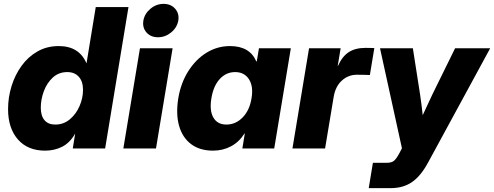

<svg xmlns="http://www.w3.org/2000/svg" viewBox="-20 -764 2542 988"><path d="M212.4 11.2Q122.6 11.2 72 -46.6Q21.5 -104.5 21.5 -202.1Q21.5 -262.7 39.3 -320.6Q57.1 -378.4 90.8 -425Q124.5 -471.7 172.9 -499.3Q221.2 -526.9 282.2 -526.9Q387.2 -526.9 424.8 -438.5H425.3L472.7 -727.5H641.1L521 0H354.5L366.7 -75.7H366.2Q339.4 -28.8 299.6 -8.8Q259.8 11.2 212.4 11.2ZM264.2 -123Q307.6 -123 339.8 -150.4Q372.1 -177.7 389.6 -218.8Q407.2 -259.8 407.2 -301.3Q407.2 -344.7 385.5 -368.9Q363.8 -393.1 326.2 -393.1Q282.2 -393.1 251.7 -365Q221.2 -336.9 205.6 -294.7Q189.9 -252.4 189.9 -210Q189.9 -168 209 -145.5Q228 -123 264.2 -123Z M614.7 0 700.2 -515.6H868.2L782.7 0ZM793 -572.3Q755.4 -572.3 733.6 -597.2Q711.9 -622.1 717.8 -658.2Q724.1 -693.8 754.2 -719Q784.2 -744.1 821.8 -744.1Q859.4 -744.1 881.3 -719Q903.3 -693.8 897.5 -658.2Q891.1 -622.1 860.8 -597.2Q830.6 -572.3 793 -572.3Z M1075.7 11.2Q1008.3 11.2 963.6 -22.2Q918.9 -55.7 901.6 -116.5Q884.3 -177.2 897.5 -258.8Q910.6 -337.4 949 -397.9Q987.3 -458.5 1042.7 -492.7Q1098.1 -526.9 1163.6 -526.9Q1265.1 -526.9 1298.8 -448.2H1301.3L1312.5 -515.6H1476.6L1391.1 0H1227.1L1239.7 -76.7H1237.8Q1210.9 -33.7 1168.9 -11.2Q1127 11.2 1075.7 11.2ZM1145 -123Q1192.9 -123 1228.8 -159.9Q1264.6 -196.8 1274.4 -258.8Q1284.7 -319.8 1261 -356.4Q1237.3 -393.1 1189.9 -393.1Q1143.6 -393.1 1110.8 -357.4Q1078.1 -321.8 1067.9 -258.8Q1057.1 -195.3 1077.9 -159.2Q1098.6 -123 1145 -123Z M1484.9 0 1570.3 -515.6H1732.9L1717.8 -424.8H1719.2Q1741.2 -474.1 1774.9 -495.8Q1808.6 -517.6 1860.8 -517.6Q1874 -517.6 1885 -517.3Q1896 -517.1 1906.2 -516.6L1883.3 -377.9Q1874.5 -378.4 1855 -378.9Q1835.4 -379.4 1816.9 -379.4Q1772 -379.4 1738.8 -349.1Q1705.6 -318.8 1696.8 -264.2L1652.8 0Z M1877.4 204.1 1898.9 73.7H1970.2Q1996.6 73.7 2009 62Q2021.5 50.3 2036.1 22.5L2048.3 -1L1935.5 -515.6H2104.5L2141.6 -278.3Q2145.5 -251.5 2148.9 -224.9Q2152.3 -198.2 2155.3 -171.4Q2180.2 -226.6 2205.1 -278.3L2321.8 -515.6H2502.4L2182.6 72.8Q2145 142.1 2099.9 173.1Q2054.7 204.1 1990.2 204.1Z"/></svg>

Font: Inter Display ExtraBold
Style: Italic
Weight: 800
Italic angle: -9.39999°
Designer: Rasmus Andersson
Foundry: rsms
Version: Version 4.000;git-a52131595